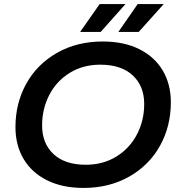

<svg xmlns="http://www.w3.org/2000/svg" viewBox="-20 -914 882 944"><path d="M56 -289Q56 -407 109.5 -503Q163 -599 261 -654.5Q359 -710 485 -710Q589 -710 664.5 -672.5Q740 -635 780 -567.5Q820 -500 820 -411Q820 -293 766.5 -197Q713 -101 615 -45.5Q517 10 391 10Q287 10 211.5 -27.5Q136 -65 96 -132.5Q56 -200 56 -289ZM689 -403Q689 -491 632.5 -543.5Q576 -596 473 -596Q388 -596 322.5 -555.5Q257 -515 222 -446.5Q187 -378 187 -297Q187 -209 243 -156.5Q299 -104 402 -104Q487 -104 552.5 -144.5Q618 -185 653.5 -253.5Q689 -322 689 -403ZM470 -894H597L475 -757H374ZM657 -894H785L662 -757H562Z"/></svg>

Font: Montserrat Alternates SemiBold
Style: Italic
Weight: 600
Italic angle: -11.3°
Designer: Julieta Ulanovsky
Foundry: Julieta Ulanovsky
Version: Version 7.200